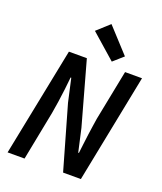

<svg xmlns="http://www.w3.org/2000/svg" viewBox="-159 -985 917 1086"><g transform="rotate(20 300.0 -441.5)"><path d="M18 0 149 -654H257L363 -273L394 -135H398Q401 -159 404.5 -189Q408 -219 412 -249Q416 -279 420 -305Q424 -331 427 -351L487 -654H589L459 0H352L243 -381L212 -520H208Q205 -486 200 -446Q195 -406 189.5 -367Q184 -328 178 -296L120 0ZM396 -684 247 -815 322 -883 456 -737Z"/></g></svg>

Font: Source Code Pro ExtraLight SemiBold
Style: Italic
Weight: 600
Italic angle: -11°
Monospace: yes
Version: Version 1.016;hotconv 1.0.116;makeotfexe 2.5.65601